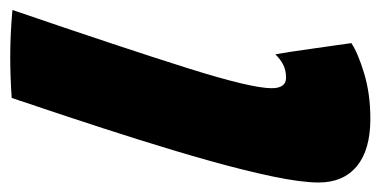

<svg xmlns="http://www.w3.org/2000/svg" viewBox="-216 -546 779 394"><g transform="rotate(-90 174.0 -348.5)"><path d="M283 -17.5Q263 -4 220.8 8.8Q178.5 21.5 128 21.5Q64 21.5 30.5 -6.2Q-3 -34 -3 -84.5Q-3 -119.5 9.2 -178.2Q21.5 -237 41.5 -308.2Q61.5 -379.5 85 -454Q108.5 -528.5 131 -596.2Q153.5 -664 170.5 -714.5Q215.5 -717.5 253 -717.5Q276.5 -717.5 299.5 -716.5Q322.5 -715.5 351 -713Q273 -485 231.8 -354Q190.5 -223 190.5 -181Q190.5 -151.5 212 -151.5Q227.5 -151.5 239 -157.5Q250.5 -163.5 260 -173.5Q261.5 -166 265 -143.5Q268.5 -121 272.2 -93.8Q276 -66.5 279.2 -44.8Q282.5 -23 283 -17.5Z"/></g></svg>

Font: Grandstander Black
Style: Italic
Weight: 900
Italic angle: -15°
Designer: Tyler Finck
Foundry: Etcetera Type Co
Version: Version 1.200; ttfautohint (v1.8.3)